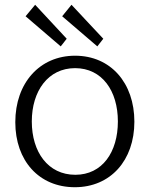

<svg xmlns="http://www.w3.org/2000/svg" viewBox="-20 -773 626 803"><path d="M127 -753 87 -705 234 -579 259 -611ZM279 -753 240 -705 387 -579 412 -611ZM293 10C442 10 542 -102 542 -264C542 -426 443 -540 294 -540C146 -540 44 -426 44 -262C44 -101 143 10 293 10ZM295 -42C181 -42 113 -137 113 -265C113 -392 181 -488 294 -488C407 -488 473 -393 473 -265C473 -137 408 -42 295 -42Z"/></svg>

Font: 18Franklin Light
Style: Regular
Weight: 300
Designer: Pablo Impallari, Rodrigo Fuenzalida (Modified by Dan O. Williams)
Version: Version 0.025;PS 000.025;hotconv 1.0.88;makeotf.lib2.5.64775